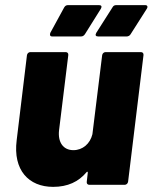

<svg xmlns="http://www.w3.org/2000/svg" viewBox="-20 -720 594 748"><path d="M366 -700H245C239 -700 234 -698 230 -691L176 -592C173 -584 175 -578 183 -578H296C302 -578 307 -581 311 -587L373 -686C378 -695 375 -700 366 -700ZM489 -587 552 -686C557 -694 554 -700 546 -700H432C426 -700 421 -697 418 -691L355 -592C350 -583 353 -578 362 -578H474C479 -578 486 -581 489 -587ZM378 -505 340 -197C331 -160 302 -135 266 -135C226 -135 205 -166 210 -212L246 -505C247 -512 243 -517 236 -517H98C92 -517 86 -512 85 -505L45 -174C30 -57 92 8 187 8C244 8 286 -12 317 -49C320 -53 322 -51 322 -47L318 -12C317 -5 321 0 328 0H466C472 0 478 -5 479 -12L539 -505C540 -512 536 -517 529 -517H391C385 -517 379 -512 378 -505Z"/></svg>

Font: Barlow ExtraBold
Style: Italic
Weight: 800
Italic angle: -7°
Designer: Jeremy Tribby
Foundry: Tribby Type
Version: Version 1.422;hotconv 1.0.109;makeotfexe 2.5.65596